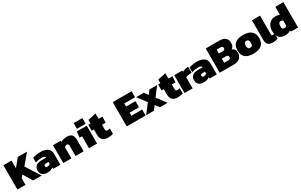

<svg xmlns="http://www.w3.org/2000/svg" viewBox="305 -2539 6917 4413"><g transform="rotate(-30 3764.0 -333.0)"><path d="M40 0V-644H254.9V-439.9L422.9 -644H666L442.9 -377.9L684.1 0H456.1L311 -242.2L254.9 -176.8V0Z M825.7 9.8Q790.5 9.8 761 0.7Q731.4 -8.3 708.3 -26.6Q685.1 -44.9 671.9 -75.2Q658.7 -105.5 658.7 -145Q658.7 -223.1 709.5 -264.2Q760.3 -305.2 861.8 -305.2H976.6V-312Q976.6 -353 881.8 -353Q797.9 -353 717.8 -328.1V-449.2Q754.9 -464.8 812 -474.4Q869.1 -483.9 924.8 -483.9Q1044.4 -483.9 1112.5 -435.1Q1180.7 -386.2 1180.7 -287.1V0H992.7L983.9 -36.1Q929.2 9.8 825.7 9.8ZM903.8 -110.8Q947.8 -110.8 976.6 -141.1V-191.9H908.7Q881.3 -191.9 868.4 -182.1Q855.5 -172.4 855.5 -150.9Q855.5 -110.8 903.8 -110.8Z M1257.3 0V-474.1H1458.5L1463.4 -441.9Q1491.7 -459.5 1536.9 -471.7Q1582 -483.9 1630.4 -483.9Q1716.8 -483.9 1757.1 -439.9Q1797.4 -396 1797.4 -304.2V0H1582.5V-278.8Q1582.5 -303.7 1571.3 -314.5Q1560.1 -325.2 1534.2 -325.2Q1518.6 -325.2 1500.7 -317.1Q1482.9 -309.1 1472.2 -297.9V0Z M1922.9 -524.9V-675.8H2153.8V-524.9ZM1939 0V-317.9H1872.1L1890.1 -474.1H2153.8V0Z M2444.8 9.8Q2252.9 9.8 2252.9 -176.8V-316.9H2193.8V-474.1H2252.9V-568.8L2467.8 -616.2V-474.1H2570.8L2564.9 -316.9H2467.8V-189.9Q2467.8 -165 2481 -153.6Q2494.1 -142.1 2522 -142.1Q2552.2 -142.1 2582 -151.9V-14.2Q2523.9 9.8 2444.8 9.8Z M2941.4 0V-644H3442.4V-484.9H3156.2V-402.8H3405.3V-240.2H3156.2V-159.2H3442.4V0Z M3457 0 3640.1 -241.2 3464.4 -474.1H3668L3742.2 -374L3816.9 -474.1H4020L3845.2 -241.2L4028.3 0H3822.3L3742.2 -106L3662.1 0Z M4298.8 9.8Q4106.9 9.8 4106.9 -176.8V-316.9H4047.9V-474.1H4106.9V-568.8L4321.8 -616.2V-474.1H4424.8L4418.9 -316.9H4321.8V-189.9Q4321.8 -165 4335 -153.6Q4348.1 -142.1 4376 -142.1Q4406.2 -142.1 4436 -151.9V-14.2Q4377.9 9.8 4298.8 9.8Z M4475.6 0V-474.1H4684.6L4689.5 -440.9Q4718.3 -458 4762.5 -470.2Q4806.6 -482.4 4850.6 -483.9V-325.2Q4810.5 -323.7 4763.9 -315.7Q4717.3 -307.6 4690.4 -296.9V0Z M4977.1 9.8Q4941.9 9.8 4912.4 0.7Q4882.8 -8.3 4859.6 -26.6Q4836.4 -44.9 4823.2 -75.2Q4810.1 -105.5 4810.1 -145Q4810.1 -223.1 4860.8 -264.2Q4911.6 -305.2 5013.2 -305.2H5127.9V-312Q5127.9 -353 5033.2 -353Q4949.2 -353 4869.1 -328.1V-449.2Q4906.2 -464.8 4963.4 -474.4Q5020.5 -483.9 5076.2 -483.9Q5195.8 -483.9 5263.9 -435.1Q5332 -386.2 5332 -287.1V0H5144L5135.3 -36.1Q5080.6 9.8 4977.1 9.8ZM5055.2 -110.8Q5099.1 -110.8 5127.9 -141.1V-191.9H5060.1Q5032.7 -191.9 5019.8 -182.1Q5006.8 -172.4 5006.8 -150.9Q5006.8 -110.8 5055.2 -110.8Z M5408.7 0V-644H5776.9Q5875 -644 5927.7 -597.2Q5980.5 -550.3 5980.5 -463.9Q5980.5 -370.6 5916.5 -327.1Q5959.5 -308.6 5981 -278.1Q6002.4 -247.6 6002.4 -192.9Q6002.4 -101.1 5944.8 -50.5Q5887.2 0 5782.7 0ZM5612.8 -392.1H5718.8Q5776.9 -392.1 5776.9 -443.8Q5776.9 -496.1 5715.8 -496.1H5612.8ZM5612.8 -147H5722.7Q5753.9 -147 5768.8 -160.6Q5783.7 -174.3 5783.7 -203.1Q5783.7 -254.9 5720.7 -254.9H5612.8Z M6304.7 9.8Q6159.7 9.8 6088.6 -52Q6017.6 -113.8 6017.6 -236.8Q6017.6 -483.9 6304.7 -483.9Q6593.8 -483.9 6593.8 -236.8Q6593.8 9.8 6304.7 9.8ZM6304.7 -145Q6341.3 -145 6357.9 -166.3Q6374.5 -187.5 6374.5 -236.8Q6374.5 -285.6 6357.7 -307.4Q6340.8 -329.1 6304.7 -329.1Q6269 -329.1 6252.7 -307.4Q6236.3 -285.6 6236.3 -236.8Q6236.3 -187.5 6252.7 -166.3Q6269 -145 6304.7 -145Z M6828.1 9.8Q6733.4 9.8 6693.4 -28.6Q6653.3 -66.9 6653.3 -151.9V-673.8H6868.2V-179.2Q6868.2 -158.7 6876.2 -150.4Q6884.3 -142.1 6904.3 -142.1Q6933.1 -142.1 6953.1 -149.9V-13.2Q6922.9 -0.5 6896.7 4.6Q6870.6 9.8 6828.1 9.8Z M7153.3 9.8Q6931.2 9.8 6931.2 -223.1Q6931.2 -286.6 6949.7 -337.2Q6968.3 -387.7 7000.7 -419.4Q7033.2 -451.2 7075.2 -467.5Q7117.2 -483.9 7166 -483.9Q7228 -483.9 7272.9 -460.9V-673.8H7488.3V0H7302.2L7292 -34.2Q7233.4 9.8 7153.3 9.8ZM7215.3 -144Q7248 -144 7272.9 -166V-309.1Q7250 -329.1 7215.3 -329.1Q7181.2 -329.1 7165.5 -302.2Q7149.9 -275.4 7149.9 -222.2Q7149.9 -173.8 7164.8 -158.9Q7179.7 -144 7215.3 -144Z"/></g></svg>

Font: Kanit ExtraBold
Style: Regular
Weight: 800
Designer: Katatrad Team
Foundry: CadsonDemak
Version: Version 1.000;PS 001.000;hotconv 1.0.88;makeotf.lib2.5.64775